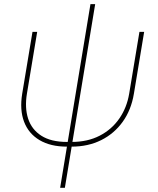

<svg xmlns="http://www.w3.org/2000/svg" viewBox="-20 -691 752 915"><path d="M298.8 7.8Q220.7 7.8 168.5 -23.2Q116.2 -54.2 94.7 -110.8Q73.2 -167.5 85.9 -245.1L134.8 -539.1H157.2L108.4 -245.1Q97.2 -177.7 114 -125.7Q130.9 -73.7 177 -44.2Q223.1 -14.6 298.8 -14.6H321.3Q397.5 -14.6 454.8 -44.2Q512.2 -73.7 548.3 -125.7Q584.5 -177.7 595.7 -245.1L644.5 -539.1H667L618.2 -245.1Q605.5 -167.5 564.9 -110.8Q524.4 -54.2 462.2 -23.2Q399.9 7.8 321.3 7.8ZM266.6 204.1 411.1 -671.4H433.6L289.1 204.1Z"/></svg>

Font: Inter 18pt Thin
Style: Italic
Weight: 250
Italic angle: -9.3988°
Version: Version 4.001;git-66647c0bb